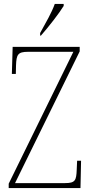

<svg xmlns="http://www.w3.org/2000/svg" viewBox="-20 -951 463 971"><path d="M183 -784V-771H187C226 -815 281 -886 302 -921V-931H257C241 -886 212 -837 183 -784ZM24 0H387L390 -138H370L368 -93C366 -39 361 -25 309 -25H56L383 -691V-714H44L40 -577H60L61 -620C63 -675 70 -689 122 -689H351L24 -22Z"/></svg>

Font: Noto Serif Hebrew Condensed Thin
Style: Regular
Weight: 100
Width: 3
Designer: Monotype Design Team
Foundry: Monotype Imaging Inc.
Version: Version 2.004